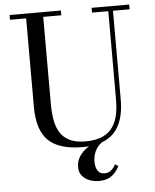

<svg xmlns="http://www.w3.org/2000/svg" viewBox="-62 -802 861 1064"><g transform="rotate(-5 368.5 -270.0)"><path d="M697 -750V-723.5H604.5V-230Q604.5 -106.5 547.2 -46Q490 14.5 371.5 14.5Q242 14.5 181.8 -43Q121.5 -100.5 121.5 -230V-723.5H31.5V-750H317V-723.5H216.5V-240Q216.5 -190.5 223.8 -149.2Q231 -108 250 -78.2Q269 -48.5 303.2 -32Q337.5 -15.5 391.5 -15.5Q451.5 -15.5 493.2 -36.8Q535 -58 556.8 -105.2Q578.5 -152.5 578.5 -230V-723.5H488V-750ZM444.5 209.5Q419 209.5 394.2 200.5Q369.5 191.5 353 172.5Q336.5 153.5 336.5 123.5Q336.5 93.5 349.5 70.5Q362.5 47.5 383.5 30Q404.5 12.5 429.2 0.5Q454 -11.5 477 -19L484.5 -5Q469 3.5 456.5 19.2Q444 35 436.8 56Q429.5 77 429.5 101.5Q429.5 131.5 441.8 150.8Q454 170 479.5 170Q502.5 170 517.5 156.5Q532.5 143 542 125L559 137Q552 151 538.8 168Q525.5 185 502.8 197.2Q480 209.5 444.5 209.5Z"/></g></svg>

Font: Bodoni Moda 9pt
Style: Regular
Weight: 400
Designer: Owen Earl
Foundry: indestructible type
Version: Version 2.005